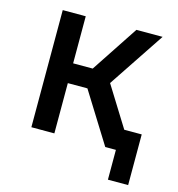

<svg xmlns="http://www.w3.org/2000/svg" viewBox="-104 -640 807 871"><g transform="rotate(15 300.0 -205.0)"><path d="M84 0V-550H192V-329H284L430 -550H553L377 -286L494 -98H576V140H481V0H431L284 -236H192V0Z"/></g></svg>

Font: Pitagon Sans Mono SemiBold
Style: Regular
Weight: 600
Monospace: yes
Designer: Travis Tran
Foundry: Pitagon
Version: Version 1.001; ttfautohint (v1.8.4.7-5d5b);gftools[0.9.26]